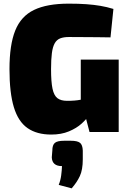

<svg xmlns="http://www.w3.org/2000/svg" viewBox="-20 -724 708 1053"><path d="M357 -704Q412 -704 453.5 -701Q495 -698 530.5 -692Q566 -686 602 -675L586 -519Q548 -520 513.5 -520Q479 -520 442 -520.5Q405 -521 358 -521Q329 -521 310 -513.5Q291 -506 280 -486.5Q269 -467 264.5 -432.5Q260 -398 260 -345Q260 -275 268 -237.5Q276 -200 295 -185.5Q314 -171 348 -171Q370 -171 388.5 -172.5Q407 -174 422 -177Q437 -180 446 -182L467 -91Q455 -71 427.5 -46Q400 -21 358 -3.5Q316 14 261 14Q182 14 131 -21.5Q80 -57 56 -136Q32 -215 32 -345Q32 -478 63.5 -556.5Q95 -635 166.5 -669.5Q238 -704 357 -704ZM631 -397V0H471L443 -107L423 -144V-397ZM369 48Q405 48 419 59.5Q433 71 434 102V150Q434 207 418 241.5Q402 276 373 309L302 290Q312 265 315.5 238.5Q319 212 320 187Q266 187 264 139L267 102Q267 71 281 59.5Q295 48 331 48Z"/></svg>

Font: Exo 2 Black
Style: Regular
Weight: 900
Designer: Natanael Gama
Foundry: Natanael Gama
Version: Version 2.010